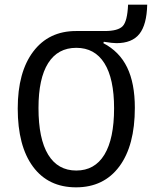

<svg xmlns="http://www.w3.org/2000/svg" viewBox="-20 -788 654 823"><path d="M56 -323Q56 -479 122.5 -567Q189 -655 306 -655H429Q486 -655 506 -676Q526 -697 529 -768H611Q609 -682 577.5 -642.5Q546 -603 479 -603Q470 -603 457 -604.5Q444 -606 425 -609L423 -603Q492 -567 525 -499Q558 -431 558 -326Q558 -164 491.5 -74.5Q425 15 306 15Q187 15 121.5 -73.5Q56 -162 56 -323ZM307 -583Q228 -583 186.5 -517.5Q145 -452 145 -325Q145 -193 186.5 -125Q228 -57 307 -57Q386 -57 427.5 -125Q469 -193 469 -324Q469 -451 427.5 -517Q386 -583 307 -583Z"/></svg>

Font: Intel One Mono
Style: Regular
Weight: 400
Monospace: yes
Designer: Fred Shallcrass
Foundry: Frere-Jones Type LLC
Version: Version 1.400;hotconv 1.1.0;makeotfexe 2.6.0;FJTRelease1.4